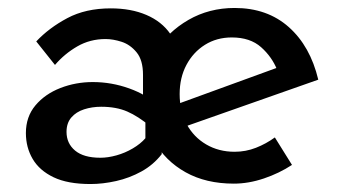

<svg xmlns="http://www.w3.org/2000/svg" viewBox="-20 -451 854 482"><path d="M207 11Q150 11 114.5 -6Q79 -23 62 -52Q45 -81 45 -117Q45 -158 69 -186.5Q93 -215 131.5 -230Q170 -245 213 -245Q260 -245 304.5 -229Q349 -213 373 -188L357 -134Q327 -159 299.5 -171Q272 -183 234 -183Q211 -183 191 -176.5Q171 -170 159 -156Q147 -142 147 -120Q147 -91 168.5 -73Q190 -55 232 -55Q251 -55 272.5 -61Q294 -67 313.5 -78.5Q333 -90 345 -104V-167H385L386 -64Q365 -37 335 -20.5Q305 -4 271.5 3.5Q238 11 207 11ZM339 -197V-263Q339 -300 323 -319.5Q307 -339 285.5 -346Q264 -353 245 -353Q206 -353 174 -334.5Q142 -316 118 -288L71 -347Q103 -381 149 -405.5Q195 -430 258 -430Q309 -430 347.5 -413.5Q386 -397 407.5 -366Q429 -335 429 -288V-257ZM567 10Q497 10 446 -18.5Q395 -47 367 -96.5Q339 -146 339 -210Q339 -271 370 -321Q401 -371 453 -401Q505 -431 569 -431Q651 -431 705 -383Q759 -335 779 -251L438 -131L415 -186L695 -288L676 -275Q663 -308 635.5 -332.5Q608 -357 562 -357Q524 -357 494.5 -338.5Q465 -320 448 -288Q431 -256 431 -215Q431 -172 448.5 -139.5Q466 -107 497.5 -88.5Q529 -70 569 -70Q597 -70 622.5 -80Q648 -90 670 -106L713 -37Q681 -16 642.5 -3Q604 10 567 10Z"/></svg>

Font: Josefin Sans Thin
Style: Regular
Weight: 400
Version: Version 2.000